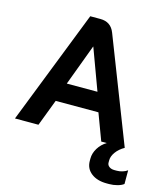

<svg xmlns="http://www.w3.org/2000/svg" viewBox="-133 -803 996 1137"><g transform="rotate(15 365.5 -234.5)"><path d="M472 -163H210L148 0H4L278 -700H340Q405 -700 428 -640L677 0H533ZM247 -279H435L342 -531H341ZM497 128V114Q497 81 516 50Q535 19 567 0H677Q645 18 626 44Q607 70 607 95V109Q607 124 619.5 133.5Q632 143 652 143H667Q684 143 701.5 137.5Q719 132 731 123V207Q717 218 692.5 224.5Q668 231 643 231H628Q569 231 533 203Q497 175 497 128Z"/></g></svg>

Font: Bai Jamjuree
Style: Bold
Weight: 700
Designer: Katatrad Aksorn Co.,Ltd.
Foundry: Cadson Demak Co.,Ltd.
Version: Version 1.000; ttfautohint (v1.6)